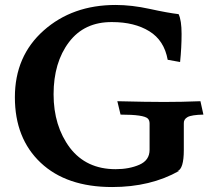

<svg xmlns="http://www.w3.org/2000/svg" viewBox="-20 -742 860 774"><path d="M432 -653Q320 -654 258 -572Q196 -490 196 -362Q196 -234 262 -146Q328 -60 446 -60Q501 -60 542 -78Q583 -96 583 -138V-244Q583 -257 576 -264Q560 -280 466 -280L453 -334Q572 -331 642 -331Q712 -331 788 -334L800 -280Q752 -279 736 -270Q720 -261 721 -244V-137Q721 -61 695 -52L702 -53Q587 12 432 12Q248 12 144 -86Q40 -184 40 -350Q40 -516 156 -619Q272 -722 446 -722Q511 -722 584 -706Q657 -690 700 -685Q712 -660 712 -605Q712 -550 706 -492L656 -501Q642 -579 582 -616Q522 -653 432 -653Z"/></svg>

Font: Lusitana
Style: Bold
Weight: 700
Designer: Ana Paula Megda
Foundry: Ana Paula Megda
Version: Version 1.001; ttfautohint (v1.4.1)